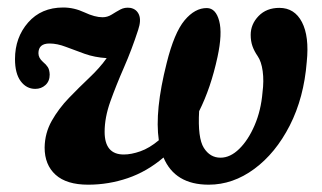

<svg xmlns="http://www.w3.org/2000/svg" viewBox="-20 -482 858 512"><path d="M532 -460.5Q555.5 -460 564.5 -426.2Q573.5 -392.5 560 -330Q551 -288.5 538.8 -252.5Q526.5 -216.5 511 -185.5Q507 -114 523.5 -87.8Q540 -61.5 568 -61.5Q594 -61.5 618 -85Q642 -108.5 659 -148Q676 -187.5 680 -235.5Q684 -266.5 680.5 -292.2Q677 -318 667 -332.5Q658 -345.5 653.2 -359Q648.5 -372.5 648.5 -389Q648.5 -417.5 669.5 -439.2Q690.5 -461 725 -461Q765.5 -461 785.2 -423Q805 -385 798 -317Q790.5 -221.5 752.8 -147.5Q715 -73.5 658 -31.5Q601 10.5 536.5 10.5Q446.5 10.5 416 -62Q372 -24.5 320.8 -7Q269.5 10.5 215 10.5Q157.5 10.5 128.2 -16Q99 -42.5 99 -88.5Q99.5 -127 118 -159.8Q136.5 -192.5 163.8 -220.8Q191 -249 218.5 -275Q246 -301 264.5 -327Q232.5 -329 205.8 -338.5Q179 -348 155.8 -357Q132.5 -366 112 -366Q82.5 -366 82.5 -340Q82.5 -327.5 94.5 -317Q103 -310 107.5 -303Q112 -296 112.5 -283Q112.5 -265.5 101.2 -255.2Q90 -245 74 -245Q50.5 -245 35.2 -265.5Q20 -286 20 -324.5Q20 -382 55 -422Q90 -462 148.5 -462Q177.5 -462 205.2 -449Q233 -436 253.5 -436Q266.5 -436 278 -443.2Q289.5 -450.5 301.2 -456.8Q313 -463 327.5 -461Q344 -458 350.5 -443Q357 -428 348.5 -402.5Q331.5 -350 310.5 -302Q289.5 -254 274.2 -211.2Q259 -168.5 259 -130.5Q259 -70 310 -70Q330 -70 354.2 -78.5Q378.5 -87 403.5 -108Q392 -186 424.5 -314Q444.5 -394.5 472.2 -427.8Q500 -461 532 -460.5Z"/></svg>

Font: Fraunces 72pt S100 SemiBold
Style: Italic
Weight: 600
Italic angle: -16°
Version: Version 1.000; ttfautohint (v1.8.3)